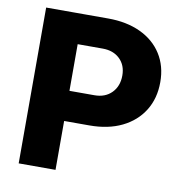

<svg xmlns="http://www.w3.org/2000/svg" viewBox="-79 -772 808 847"><g transform="rotate(10 325.0 -349.0)"><path d="M178 -219V-354H337Q385 -354 414 -383.5Q443 -413 443 -461Q443 -507 414 -535Q385 -563 337 -563H178V-698H338Q421 -698 483 -669Q545 -640 579 -586.5Q613 -533 613 -461Q613 -388 579 -333.5Q545 -279 483.5 -249Q422 -219 338 -219ZM60 0V-698H225V0Z"/></g></svg>

Font: Azeret Mono
Style: Bold
Weight: 700
Designer: Martin Vácha
Foundry: Displaay
Version: Version 1.002